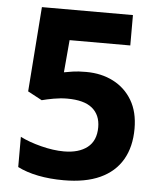

<svg xmlns="http://www.w3.org/2000/svg" viewBox="-52 -760 685 815"><g transform="rotate(5 290.5 -352.0)"><path d="M249.2 10Q189.9 10 139.9 0Q89.9 -10 52.6 -29V-157.8Q89.8 -138.8 142.3 -125.4Q194.7 -112 239.8 -112Q303 -112 339.6 -140.6Q376.2 -169.3 376.2 -226.9Q376.2 -279.2 341.4 -307.9Q306.7 -336.5 234.4 -336.5Q207 -336.5 177.4 -331.2Q147.8 -325.9 127.1 -320.3L66.6 -352.6L93.6 -714H481.5V-584.6H222.9L210.8 -446.5Q227.1 -449.5 248.5 -452.9Q269.9 -456.3 304.9 -456.3Q370 -456.3 420.9 -430.1Q471.9 -403.9 501.1 -354.6Q530.3 -305.4 530.3 -234.1Q530.3 -156.4 498.3 -101.7Q466.3 -47 404 -18.5Q341.8 10 249.2 10Z"/></g></svg>

Font: Noto Sans Symbols
Style: Regular
Weight: 400
Designer: Monotype Design Team
Foundry: Monotype Imaging Inc.
Version: Version 2.002